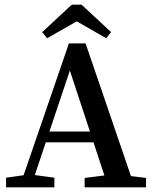

<svg xmlns="http://www.w3.org/2000/svg" viewBox="-20 -799 653 819"><path d="M6 0V-41L98 -54H116L212 -41V0ZM63 0 274 -614H345L555 0H442L278 -498L111 0ZM156 -192 171 -238H419L436 -192ZM341 0V-40L453 -54H488L603 -40V0ZM328 -779 454 -662 433 -636 267 -731H348L181 -636L160 -662L286 -779Z"/></svg>

Font: Lisu Bosa SemiBold
Style: Regular
Weight: 600
Designer: David Morse, Annie Olsen, Victor Gaultney, Frank Grießhammer (Latin)
Foundry: SIL International
Version: Version 2.000